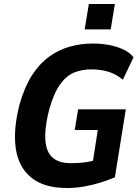

<svg xmlns="http://www.w3.org/2000/svg" viewBox="-20 -935 705 966"><path d="M318 11Q200 11 136 -42.5Q72 -96 59 -190.5Q46 -285 79 -412Q104 -499 141.5 -557Q179 -615 227.5 -650Q276 -685 331.5 -700.5Q387 -716 447 -716Q489 -716 527 -709Q565 -702 597.5 -687.5Q630 -673 652 -647L598 -534Q563 -563 524 -574.5Q485 -586 439 -586Q393 -586 354 -570.5Q315 -555 283.5 -512Q252 -469 228 -386Q193 -249 218 -181.5Q243 -114 336 -114Q378 -114 415.5 -119.5Q453 -125 488 -139L443 -95L472 -281H356L373 -385H613L558 -43Q525 -29 485.5 -16.5Q446 -4 402.5 3.5Q359 11 318 11ZM406 -787 427 -915H558L537 -787Z"/></svg>

Font: Nunito Sans 7pt Condensed ExtraBold
Style: Italic
Weight: 800
Width: 3
Italic angle: -9°
Designer: Vernon Adams
Foundry: Vernon Adams
Version: Version 3.101;gftools[0.9.27]